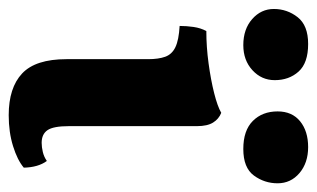

<svg xmlns="http://www.w3.org/2000/svg" viewBox="-164 -542 711 430"><g transform="rotate(90 191.0 -326.5)"><path d="M233.6 9Q172 9 140 -21.1Q108 -51.2 108 -120.4V-303.4Q108 -326.4 102.6 -341.5Q97.2 -356.6 81.2 -364.3Q65.2 -372 33.6 -373.8Q33.6 -389.6 35.9 -405.2Q38.2 -420.8 45 -433.6Q80.4 -433.6 117.3 -438.6Q154.2 -443.6 184 -451.1Q213.8 -458.6 228.2 -467Q242 -461.6 250 -448.7Q258 -435.8 258 -412.6V-126Q258 -91 267 -77.9Q276 -64.8 295.4 -64.8Q305 -64.8 315.9 -67.4Q326.8 -70 336 -76.4Q350.2 -57.2 351 -24.8Q334 -10.4 302.7 -0.7Q271.4 9 233.6 9ZM309.2 -516.4Q267.6 -516.4 246.3 -537.8Q225 -559.2 225 -593.2Q225 -625.6 247.1 -643.6Q269.2 -661.6 305 -661.6Q340.2 -661.6 363.1 -642.2Q386 -622.8 386 -593.2Q386 -563.8 368.6 -540.1Q351.2 -516.4 309.2 -516.4ZM76.6 -516.4Q40.8 -516.4 18.2 -536.3Q-4.4 -556.2 -4.4 -584.8Q-4.4 -614.6 14 -638.1Q32.4 -661.6 74 -661.6Q116.6 -661.6 135.8 -640.2Q155 -618.8 155 -586.8Q155 -557.2 132.7 -536.8Q110.4 -516.4 76.6 -516.4Z"/></g></svg>

Font: Vollkorn
Style: Regular
Weight: 400
Designer: Friedrich Althausen
Foundry: Friedrich Althausen
Version: Version 4.104